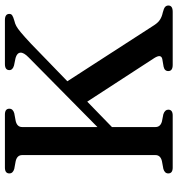

<svg xmlns="http://www.w3.org/2000/svg" viewBox="10 -750 740 801"><g transform="rotate(-90 380.5 -350.0)"><path d="M250.5 -72Q250.5 -51.5 273.5 -45L304 -39Q323 -32.5 323 -18.5Q323 0 298.5 0H81.5Q57 0 57 -18.5Q57 -33.5 76 -39L108.5 -45Q133.5 -51 133.5 -72V-628Q133.5 -649 108.5 -655L76 -661Q57 -666.5 57 -681.5Q57 -700 81.5 -700H302.5Q327 -700 327 -681.5Q327 -666.5 308 -661L275.5 -655Q250.5 -649 250.5 -628V-314L541 -601Q562 -621.5 560.8 -635.5Q559.5 -649.5 539 -655.5L507.5 -662Q488 -667.5 488 -681.5Q488 -700 513.5 -700H696.5Q722.5 -700 722.5 -681.5Q722.5 -674 716.8 -669.8Q711 -665.5 693.5 -660.5Q682 -658 671.8 -652.5Q661.5 -647 645 -633.2Q628.5 -619.5 598.5 -591.5L441.5 -439.5L676 -76.5Q686.5 -60.5 698.8 -52.8Q711 -45 728 -41.5Q746 -37 751.8 -31.5Q757.5 -26 757.5 -18Q757.5 0 731 0H510Q484 0 484 -18.5Q484 -34 502.5 -38L534.5 -43.5Q556 -48.5 538.5 -76.5L356.5 -356.5L250.5 -253.5Z"/></g></svg>

Font: Fraunces 9pt
Style: Regular
Weight: 400
Version: Version 1.000;[b76b70a41]